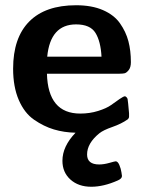

<svg xmlns="http://www.w3.org/2000/svg" viewBox="-20 -495 551 732"><path d="M30 -233Q30 -351 91.5 -413Q153 -475 270 -475Q330 -475 372.5 -456.5Q415 -438 437.5 -406Q460 -374 469.5 -338Q479 -302 479 -258Q479 -238 470.5 -227.5Q462 -217 454.5 -215.5Q447 -214 436 -214H159Q163 -62 286 -62Q322 -62 354 -72Q386 -82 403.5 -94.5Q421 -107 436 -117.5Q451 -128 457 -128Q465 -124 466.5 -117Q468 -110 472 -63V-50L471 -45L467 -40Q443 -23 408.5 -11Q374 1 359 13Q312 51 312 94Q312 132 358 132Q376 132 397 126Q418 120 421 120Q429 120 435 134Q441 148 443 162L445 176Q445 186 429 193Q375 217 328 217Q279 217 248.5 189.5Q218 162 218 118Q218 63 268 11Q224 10 185.5 -1.5Q147 -13 110 -38.5Q73 -64 51.5 -114Q30 -164 30 -233ZM160 -279H367Q364 -337 344 -369.5Q324 -402 270 -402Q172 -402 160 -279Z"/></svg>

Font: CMU Sans Serif
Style: Bold
Weight: 700
Version: Version 0.7.0